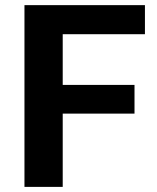

<svg xmlns="http://www.w3.org/2000/svg" viewBox="-20 -731 613 751"><path d="M75.7 0H225.3V-286.6H506.1V-398.9H225.3V-597.2H546.9V-710.9H75.7Z"/></svg>

Font: Roboto Flex
Style: Regular
Weight: 400
Designer: Berlow after Robertson
Foundry: Google
Version: Version 3.200;gftools[0.9.32]